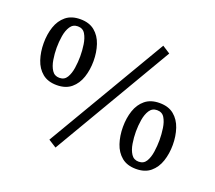

<svg xmlns="http://www.w3.org/2000/svg" viewBox="-127 -893 1249 1115"><g transform="rotate(20 497.0 -336.0)"><path d="M198 -294Q143 -294 109 -322Q75 -350 59.5 -396.5Q44 -443 44 -498Q44 -553 59.5 -599Q75 -645 109 -673Q143 -701 198 -701Q253 -701 287 -673Q321 -645 336.5 -598.5Q352 -552 352 -498Q352 -444 336.5 -397.5Q321 -351 287 -322.5Q253 -294 198 -294ZM198 -339Q229 -339 244 -364Q259 -389 264.5 -425.5Q270 -462 270 -498Q270 -534 264.5 -570.5Q259 -607 244 -632Q229 -657 198 -657Q168 -657 152 -632.5Q136 -608 130 -571.5Q124 -535 124 -498Q124 -462 130 -425Q136 -388 152 -363.5Q168 -339 198 -339ZM316 49 267 18 702 -721 750 -690ZM797 6Q742 6 708 -22Q674 -50 658.5 -96.5Q643 -143 643 -198Q643 -253 658.5 -299Q674 -345 708 -373Q742 -401 797 -401Q852 -401 886 -373Q920 -345 935.5 -298.5Q951 -252 951 -198Q951 -144 935.5 -97.5Q920 -51 886 -22.5Q852 6 797 6ZM797 -39Q828 -39 843 -63.5Q858 -88 863.5 -125Q869 -162 869 -198Q869 -234 863.5 -271Q858 -308 843 -332.5Q828 -357 797 -357Q767 -357 751 -332.5Q735 -308 729 -271.5Q723 -235 723 -198Q723 -162 729 -125Q735 -88 751 -63.5Q767 -39 797 -39Z"/></g></svg>

Font: Andada Pro
Style: Regular
Weight: 400
Designer: Carolina Giovagnoli
Foundry: Huerta Tipografica
Version: Version 3.003